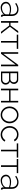

<svg xmlns="http://www.w3.org/2000/svg" viewBox="2590 -3159 579 5799"><g transform="rotate(90 2879.5 -259.5)"><path d="M206 10Q134 10 84.5 -36.5Q35 -83 35 -151Q35 -219 95.5 -262Q156 -305 252 -305Q339 -305 413 -277V-328Q413 -402 371 -445.5Q329 -489 257 -489Q180 -489 90 -427L71 -461Q171 -529 261 -529Q355 -529 409 -474Q463 -419 463 -324V-70Q463 -45 485 -45V0Q473 2 465 2Q446 2 433.5 -11.5Q421 -25 419 -44V-87Q383 -41 327 -15.5Q271 10 206 10ZM216 -30Q273 -30 321.5 -52Q370 -74 397 -110Q413 -131 413 -150V-242Q338 -270 257 -270Q180 -270 131.5 -238Q83 -206 83 -154Q83 -102 121.5 -66Q160 -30 216 -30Z M749 -287 921 -520H979L788 -270L998 0H941L753 -247H666V0H617V-520H666V-287Z M1267 -476V0H1218V-476H1028V-520H1456V-476Z M1605 -520V-70L1940 -520H1982V0H1932V-442L1603 0H1556V-520Z M2141 -520H2390Q2444 -520 2479.5 -482Q2515 -444 2515 -392Q2515 -353 2495.5 -319Q2476 -285 2441 -269Q2485 -257 2510.5 -222Q2536 -187 2536 -140Q2536 -80 2494 -40Q2452 0 2390 0H2141ZM2190 -283H2370Q2412 -283 2439 -313Q2466 -343 2466 -385Q2466 -426 2441.5 -453.5Q2417 -481 2376 -481H2190ZM2190 -39H2386Q2429 -39 2458.5 -70Q2488 -101 2488 -143Q2488 -184 2460 -214Q2432 -244 2389 -244H2190Z M2708 -520V-288H3026V-520H3075V0H3026V-245H2708V0H2659V-520Z M3450 10Q3342 10 3269 -69.5Q3196 -149 3196 -259Q3196 -370 3269.5 -449.5Q3343 -529 3450 -529Q3556 -529 3630 -449.5Q3704 -370 3704 -259Q3704 -149 3630.5 -69.5Q3557 10 3450 10ZM3246 -257Q3246 -165 3305.5 -100Q3365 -35 3449 -35Q3533 -35 3593 -101Q3653 -167 3653 -260Q3653 -352 3593 -418Q3533 -484 3450 -484Q3367 -484 3306.5 -417Q3246 -350 3246 -257Z M4044 -529Q4114 -529 4168.5 -497Q4223 -465 4250 -408L4201 -392Q4178 -435 4135.5 -459.5Q4093 -484 4042 -484Q3956 -484 3897 -420Q3838 -356 3838 -262Q3838 -168 3898.5 -101.5Q3959 -35 4043 -35Q4097 -35 4146 -64Q4195 -93 4207 -131L4256 -117Q4236 -62 4176.5 -26Q4117 10 4045 10Q3937 10 3862.5 -70Q3788 -150 3788 -262Q3788 -374 3860.5 -451.5Q3933 -529 4044 -529Z M4551 -476V0H4502V-476H4312V-520H4740V-476Z M5021 -476V0H4972V-476H4782V-520H5210V-476Z M5427 10Q5355 10 5305.5 -36.5Q5256 -83 5256 -151Q5256 -219 5316.5 -262Q5377 -305 5473 -305Q5560 -305 5634 -277V-328Q5634 -402 5592 -445.5Q5550 -489 5478 -489Q5401 -489 5311 -427L5292 -461Q5392 -529 5482 -529Q5576 -529 5630 -474Q5684 -419 5684 -324V-70Q5684 -45 5706 -45V0Q5694 2 5686 2Q5667 2 5654.5 -11.5Q5642 -25 5640 -44V-87Q5604 -41 5548 -15.5Q5492 10 5427 10ZM5437 -30Q5494 -30 5542.5 -52Q5591 -74 5618 -110Q5634 -131 5634 -150V-242Q5559 -270 5478 -270Q5401 -270 5352.5 -238Q5304 -206 5304 -154Q5304 -102 5342.5 -66Q5381 -30 5437 -30Z"/></g></svg>

Font: Raleway
Style: Light
Weight: 300
Designer: Matt McInerney, Pablo Impallari, Rodrigo Fuenzalida
Foundry: Matt McInerney, Pablo Impallari, Rodrigo Fuenzalida
Version: Version 3.000